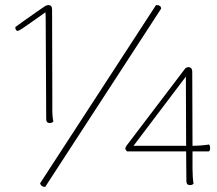

<svg xmlns="http://www.w3.org/2000/svg" viewBox="-20 -720 851 752"><path d="M161 -254 159 -635Q159 -661 158 -672Q128 -651 113 -640Q56 -599 50 -599Q40 -599 40 -614L69 -635Q141 -686 158 -697Q164 -700 169 -700Q184 -700 184 -683L185 -304Q184 -266 189 -244Q183 -238 175 -238Q161 -238 161 -254ZM595 -700Q602 -700 606.5 -696.5Q611 -693 611 -686L157 12Q141 12 137 -2L591 -700ZM803 -140Q803 -130 798 -127H734V-61Q734 -25 738 -1Q734 5 724 5Q710 5 710 -11L709 -127H478Q471 -133 471 -139Q471 -143 476 -150L704 -450Q709 -457 719 -457Q725 -457 729 -452.5Q733 -448 733 -440L734 -149Q766 -149 799 -154Q803 -149 803 -140ZM709 -149 708 -420 503 -149Z"/></svg>

Font: Arima Madurai Thin
Style: Regular
Weight: 250
Designer: Joana Correia and Natanael Gama
Foundry: NDISCOVER
Version: Version 1.020; ttfautohint (v1.5) -l 7 -r 28 -G 50 -x 13 -D 